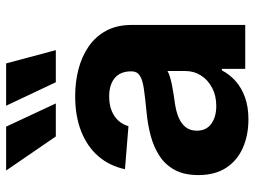

<svg xmlns="http://www.w3.org/2000/svg" viewBox="-122 -695 828 624"><g transform="rotate(-90 292.0 -383.0)"><path d="M216.2 10.4Q164.2 10.4 123 -8Q81.8 -26.3 58.4 -62.4Q35 -98.5 35 -152.3Q35 -198 51.5 -228.7Q68 -259.4 96.8 -278.3Q125.6 -297.2 162.4 -307.1Q199.1 -317 239.8 -320.7Q287.3 -325.3 316.4 -329.6Q345.4 -333.9 358.7 -342.9Q372.1 -352 372.1 -369.3V-371.7Q372.1 -394.2 362.5 -410Q352.9 -425.7 334.8 -433.9Q316.7 -442.2 291 -442.2Q263.9 -442.2 244 -434.1Q224.1 -426 211.6 -411.9Q199.1 -397.8 193.9 -379.5L54.1 -390.8Q64.7 -440.6 95.9 -477Q127.1 -513.3 176.7 -533Q226.3 -552.7 291.6 -552.7Q337 -552.7 378.5 -542.1Q420 -531.4 452.6 -509.1Q485.3 -486.7 504.2 -451.7Q523 -416.7 523 -368.2V0H380.1V-76H375.4Q362.1 -50.5 340.2 -31.1Q318.3 -11.7 287.5 -0.7Q256.7 10.4 216.2 10.4ZM259.4 -94.1Q292.8 -94.1 318.4 -107.5Q344 -120.9 358.6 -143.7Q373.2 -166.5 373.2 -194.9V-252.7Q366.4 -248.4 353.9 -244.6Q341.4 -240.8 326 -237.8Q310.6 -234.8 295.6 -232.5Q280.5 -230.3 268.2 -228.5Q241.3 -224.7 221.3 -216.1Q201.4 -207.4 190.3 -193.1Q179.3 -178.8 179.3 -157.4Q179.3 -126.3 201.8 -110.2Q224.3 -94.1 259.4 -94.1ZM160.5 -615.6 49.8 -777.1H192.4L267.8 -615.6ZM336.7 -615.6 260.4 -777.1H397.9L441 -615.6Z"/></g></svg>

Font: Inter
Style: Regular
Weight: 400
Designer: Rasmus Andersson
Foundry: rsms
Version: Version 4.000;git-8c9346024